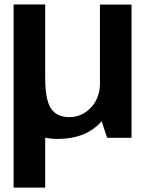

<svg xmlns="http://www.w3.org/2000/svg" viewBox="-20 -613 663 854"><path d="M40.5 221.5H181V-158.5L40.5 -593ZM456.5 0H565V-592.5H424.5V-97ZM181 -593H40.5V-263Q40.5 -138.5 83.2 -66.8Q126 5 237 5Q357.5 5 425.5 -66.5Q493.5 -138 493.5 -214L425 -246.5Q425 -177.5 384.8 -134.8Q344.5 -92 288 -92Q233 -92 207 -130.2Q181 -168.5 181 -269Z"/></svg>

Font: Anybody UltraCondensed Thin SemiBold
Style: Regular
Weight: 600
Version: Version 1.111